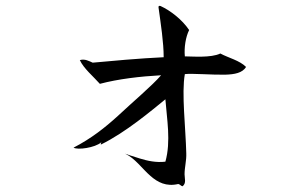

<svg xmlns="http://www.w3.org/2000/svg" viewBox="-20 -618 1040 671"><path d="M840 -384C817 -407 780 -415 750 -431C717 -415 651 -421 626 -421C623 -452 629 -489 641 -513C617 -549 576 -581 541 -597C536 -599 533 -596 534 -592C542 -534 552 -470 552 -418C467 -414 368 -405 304 -399C290 -405 277 -413 259 -408C272 -379 306 -351 329 -325C393 -342 470 -351 543 -355C512 -319 441 -259 392 -213C347 -172 299 -134 237 -102C252 -93 312 -102 333 -120C337 -119 329 -116 333 -113C419 -155 510 -232 558 -271C563 -203 578 -124 558 -53C526 -49 495 -56 469 -64C448 -70 417 -81 417 -81C452 -65 476 -29 506 -3C531 19 561 35 603 25C609 26 612 32 618 33C632 22 625 5 625 -9C625 -33 632 -57 631 -82C629 -170 614 -293 626 -359C653 -362 723 -356 767 -357C800 -358 827 -363 840 -384Z"/></svg>

Font: Yuji Syuku Std R
Style: Regular
Weight: 400
Designer: Kataoka Yuji
Foundry: Kinuta Font Factory
Version: Version 3.000;hotconv 1.0.111;makeotfexe 2.5.65597